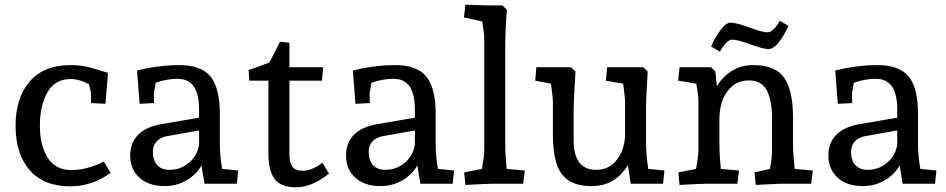

<svg xmlns="http://www.w3.org/2000/svg" viewBox="-20 -779 4012 814"><path d="M46 -246Q46 -364 106 -433.5Q166 -503 278 -503Q318 -503 348.5 -496Q379 -489 438 -470L427 -339L366 -342V-380Q366 -391 357 -422Q315 -444 280 -444Q213 -444 181 -387.5Q149 -331 149 -246Q149 -163 182 -110.5Q215 -58 283 -58Q348 -58 420 -94L449 -46Q369 11 278 11Q165 11 105.5 -58Q46 -127 46 -246Z M532 -120Q532 -173 565.5 -207.5Q599 -242 666 -253L824 -280V-313Q824 -380 801.5 -412.5Q779 -445 732 -445Q711 -445 686 -440.5Q661 -436 640 -428L632 -384L633 -342L572 -339L561 -480Q653 -503 741 -503Q832 -503 872 -455Q912 -407 912 -296V-170Q912 -117 922 -63L990 -56L984 0H847L834 -78Q814 -40 771.5 -15Q729 10 678 10Q611 10 571.5 -25.5Q532 -61 532 -120ZM699 -59Q746 -59 781.5 -89.5Q817 -120 824 -166V-226L689 -202Q660 -197 644 -179.5Q628 -162 628 -136Q628 -99 646.5 -79Q665 -59 699 -59Z M1118 -129V-437H1037L1034 -482L1068 -494L1122 -514L1167 -602L1207 -598V-494H1350L1345 -437H1207V-125Q1207 -90 1219.5 -72.5Q1232 -55 1264 -55Q1284 -55 1306 -64.5Q1328 -74 1347 -89L1375 -43Q1301 15 1236 15Q1170 15 1144 -20.5Q1118 -56 1118 -129Z M1447 -120Q1447 -173 1480.5 -207.5Q1514 -242 1581 -253L1739 -280V-313Q1739 -380 1716.5 -412.5Q1694 -445 1647 -445Q1626 -445 1601 -440.5Q1576 -436 1555 -428L1547 -384L1548 -342L1487 -339L1476 -480Q1568 -503 1656 -503Q1747 -503 1787 -455Q1827 -407 1827 -296V-170Q1827 -117 1837 -63L1905 -56L1899 0H1762L1749 -78Q1729 -40 1686.5 -15Q1644 10 1593 10Q1526 10 1486.5 -25.5Q1447 -61 1447 -120ZM1614 -59Q1661 -59 1696.5 -89.5Q1732 -120 1739 -166V-226L1604 -202Q1575 -197 1559 -179.5Q1543 -162 1543 -136Q1543 -99 1561.5 -79Q1580 -59 1614 -59Z M1948 -48 2023 -63Q2033 -117 2033 -140V-612Q2033 -638 2024 -688L1947 -705L1953 -759L2048 -756H2110L2129 -738Q2126 -706 2124 -660.5Q2122 -615 2122 -582V-170Q2122 -123 2128 -63L2205 -56L2198 0H2065Q2046 0 1953 5Z M2324 -211V-350Q2324 -364 2316 -424L2249 -437L2254 -494H2400L2420 -476Q2412 -353 2412 -320V-184Q2412 -59 2508 -59Q2564 -59 2597 -104Q2630 -149 2630 -213V-350Q2630 -364 2622 -424L2549 -437L2554 -494H2707L2726 -476Q2719 -369 2719 -320V-170Q2719 -128 2728 -63L2797 -56L2791 0H2654L2642 -79Q2588 10 2488 10Q2423 10 2387 -16.5Q2351 -43 2337.5 -91Q2324 -139 2324 -211Z M2856 -48 2931 -63Q2941 -117 2941 -140V-350Q2941 -375 2932 -424L2855 -437L2861 -494H2994L3013 -476L3019 -413Q3045 -456 3084.5 -479.5Q3124 -503 3173 -503Q3269 -503 3305.5 -448Q3342 -393 3342 -283V-170Q3342 -131 3349 -63L3426 -56L3419 0H3288Q3236 3 3184 5L3179 -48L3244 -63Q3253 -106 3253 -140V-281Q3253 -351 3231.5 -394.5Q3210 -438 3154 -438Q3098 -438 3064 -392Q3030 -346 3030 -273V-170Q3030 -123 3036 -63L3113 -56L3106 0H2973Q2954 0 2861 5ZM3077 -683Q3091 -683 3112.5 -677Q3134 -671 3156 -663Q3211 -642 3234 -642Q3247 -642 3261.5 -657Q3276 -672 3286 -691L3323 -669Q3318 -658 3305 -634.5Q3292 -611 3274 -591Q3256 -571 3239 -571Q3226 -571 3204.5 -577Q3183 -583 3162 -591Q3106 -611 3084 -611Q3071 -611 3056.5 -595Q3042 -579 3032 -560L2995 -582Q3011 -620 3034.5 -651.5Q3058 -683 3077 -683Z M3492 -120Q3492 -173 3525.5 -207.5Q3559 -242 3626 -253L3784 -280V-313Q3784 -380 3761.5 -412.5Q3739 -445 3692 -445Q3671 -445 3646 -440.5Q3621 -436 3600 -428L3592 -384L3593 -342L3532 -339L3521 -480Q3613 -503 3701 -503Q3792 -503 3832 -455Q3872 -407 3872 -296V-170Q3872 -117 3882 -63L3950 -56L3944 0H3807L3794 -78Q3774 -40 3731.5 -15Q3689 10 3638 10Q3571 10 3531.5 -25.5Q3492 -61 3492 -120ZM3659 -59Q3706 -59 3741.5 -89.5Q3777 -120 3784 -166V-226L3649 -202Q3620 -197 3604 -179.5Q3588 -162 3588 -136Q3588 -99 3606.5 -79Q3625 -59 3659 -59Z"/></svg>

Font: Andada Pro Medium
Style: Regular
Weight: 500
Designer: Carolina Giovagnoli
Foundry: Huerta Tipografica
Version: Version 3.005; ttfautohint (v1.8.4)